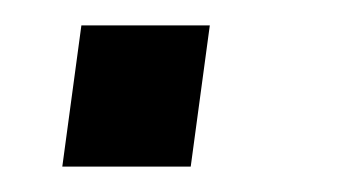

<svg xmlns="http://www.w3.org/2000/svg" viewBox="-20 -131 278 151"><path d="M145 -111H44L29 0H130Z"/></svg>

Font: Chivo
Style: Italic
Weight: 400
Italic angle: -8°
Designer: Hector Gatti
Foundry: Omnibus-Type
Version: Version 1.003;PS 001.003;hotconv 1.0.70;makeotf.lib2.5.58329